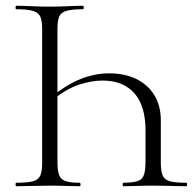

<svg xmlns="http://www.w3.org/2000/svg" viewBox="-20 -645 668 665"><path d="M179 -83Q179 -55 184.5 -39.5Q190 -24 206.5 -18Q223 -12 256 -12Q259 -12 259 -6Q259 0 256 0Q235 0 209 -1Q183 -2 152 -2Q120 -2 90 -1Q60 0 36 0Q34 0 34 -6Q34 -12 36 -12Q74 -12 93.5 -17Q113 -22 119.5 -37Q126 -52 126 -81V-544Q126 -573 119.5 -587.5Q113 -602 93.5 -607.5Q74 -613 36 -613Q34 -613 34 -619Q34 -625 36 -625Q60 -625 90 -623.5Q120 -622 152 -622Q187 -622 215.5 -623.5Q244 -625 268 -625Q270 -625 270 -619Q270 -613 268 -613Q230 -613 210.5 -607.5Q191 -602 185 -587.5Q179 -573 179 -544ZM157 -308Q210 -352 259.5 -371.5Q309 -391 358 -391Q412 -391 452 -371.5Q492 -352 514.5 -315.5Q537 -279 537 -228V-81Q537 -52 543.5 -37Q550 -22 569 -17Q588 -12 626 -12Q628 -12 628 -6Q628 0 626 0Q610 0 591.5 -0.5Q573 -1 553 -1.5Q533 -2 511 -2Q480 -2 453.5 -1Q427 0 407 0Q405 0 405 -6Q405 -12 407 -12Q457 -12 470.5 -26Q484 -40 484 -83V-193Q484 -279 445 -322.5Q406 -366 335 -366Q299 -366 256 -352.5Q213 -339 165 -301Z"/></svg>

Font: Cormorant Garamond Light
Style: Regular
Weight: 300
Designer: Christian Thalmann (Catharsis Fonts)
Foundry: Catharsis Fonts
Version: Version 4.001